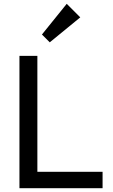

<svg xmlns="http://www.w3.org/2000/svg" viewBox="-20 -987 592 1007"><path d="M82 0H518V-86H176V-694H82ZM200 -806 241 -765 401 -896 330 -967Z"/></svg>

Font: MV Cash
Style: Regular
Weight: 400
Designer: Rodrigo Fuenzalida
Foundry: fragTYPE
Version: Version 1.100;Glyphs 3.1.2 (3151)